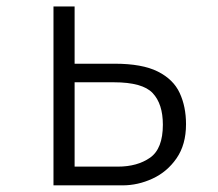

<svg xmlns="http://www.w3.org/2000/svg" viewBox="-20 -558 655 578"><path d="M204.6 -538.5V-366.2H325.1Q408.2 -366.2 455.1 -342.6Q502.1 -319 521 -277.9Q540 -236.9 540 -184.1Q540 -122.6 511.5 -81.5Q483.1 -40.5 439.2 -20.3Q395.4 0 348.7 0H141V-538.5ZM322.6 -310.3H204.6V-56.4H334.9Q393.3 -56.4 431.8 -83.3Q470.3 -110.3 470.3 -182.6Q470.3 -245.1 439.7 -277.7Q409.2 -310.3 322.6 -310.3Z"/></svg>

Font: Fira Code Light
Style: Regular
Weight: 300
Monospace: yes
Designer: Carrois Corporate, Edenspiekermann AG, Nikita Prokopov
Foundry: Carrois Corporate, Edenspiekermann AG, Nikita Prokopov
Version: Version 6.000; ttfautohint (v1.8.2) -l 8 -r 50 -G 200 -x 14 